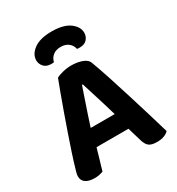

<svg xmlns="http://www.w3.org/2000/svg" viewBox="-198 -963 1012 1097"><g transform="rotate(-30 307.5 -414.5)"><path d="M309.2 -737.1Q278.2 -737.1 258.5 -721.4Q238.9 -705.8 233.2 -680.4Q228.5 -679.4 224.5 -679.2Q220.5 -679 215.5 -679Q183.7 -679 167.3 -697.4Q150.8 -715.8 150.8 -739.5Q150.8 -780 191.8 -809.7Q232.7 -839.3 309.2 -839.3Q386.4 -839.3 427 -809.5Q467.6 -779.7 467.6 -739.5Q467.6 -715.8 451.6 -697.4Q435.7 -679 402.9 -679Q398.5 -679 394 -679.2Q389.5 -679.4 385.2 -680.4Q380.2 -705.8 360.4 -721.4Q340.5 -737.1 309.2 -737.1ZM312.5 -488.2H307.2Q296.2 -455.5 281.9 -414Q267.7 -372.5 252.5 -327.5Q237.2 -282.5 223.5 -238.7L207.3 -159Q201.3 -139.7 195.3 -118Q189.2 -96.3 182.9 -75Q176.5 -53.8 170.8 -34.6Q165.1 -15.3 160.8 0Q149.8 3.7 136.7 6.8Q123.6 10 105.3 10Q66.9 10 46.1 -4.5Q25.4 -18.9 25.4 -45.8Q25.4 -58.1 29 -70.6Q32.7 -83.1 37.4 -99.3Q46.7 -132 63.2 -182Q79.7 -232 99.8 -290.3Q119.8 -348.7 140.5 -406.4Q161.1 -464.1 179.2 -513.1Q197.2 -562.2 209 -592.4Q222.9 -600.4 251.4 -607.7Q280 -615 308.2 -615Q348 -615 380 -603.4Q412.1 -591.8 420.4 -565.9Q440.4 -512.5 463.3 -442.3Q486.2 -372.1 509.9 -295.9Q533.6 -219.7 555.4 -147.7Q577.3 -75.6 594 -17.9Q583.7 -6.3 564 1.5Q544.2 9.3 517.7 9.3Q478.9 9.3 462.9 -4.5Q447 -18.2 438.7 -47.5L403.5 -166.3L387.6 -243.8Q374.2 -290.2 360.3 -335.1Q346.3 -379.9 334.1 -419.4Q321.9 -458.9 312.5 -488.2ZM144.5 -138.2 198.9 -250.1H439L458.3 -138.2Z"/></g></svg>

Font: Baloo Tammudu 2
Style: Regular
Weight: 400
Designer: Maithili Shingre, Omkar Shende and Ek Type
Foundry: Ek Type
Version: Version 1.700